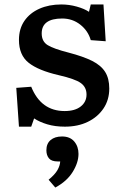

<svg xmlns="http://www.w3.org/2000/svg" viewBox="-20 -554 556 861"><path d="M65 14 53 -160 120 -165Q164 -56 270 -56Q316 -56 342 -76.5Q368 -97 368 -130Q368 -163 342.5 -181.5Q317 -200 243 -217Q152 -238 108.5 -272.5Q65 -307 65 -375Q65 -425 89.5 -460.5Q114 -496 157 -515Q200 -534 255 -534Q290 -534 324 -524.5Q358 -515 379 -501L387 -534H444L454 -369L387 -374Q375 -416 340 -443.5Q305 -471 259 -471Q167 -471 167 -404Q167 -368 194 -351.5Q221 -335 288 -318Q353 -301 393 -281Q433 -261 451.5 -231.5Q470 -202 470 -157Q470 -106 444 -67.5Q418 -29 373.5 -7.5Q329 14 271 14Q227 14 192 3.5Q157 -7 133 -23L120 14ZM228 287 198 252Q226 229 237.5 209Q249 189 250 170H239Q211 170 199.5 156Q188 142 188 120Q188 90 207 74Q226 58 258 58Q294 58 313 80.5Q332 103 332 136Q332 175 306 217Q280 259 228 287Z"/></svg>

Font: Literata 7pt Medium
Style: Regular
Weight: 500
Designer: Latin by Veronika Burian and Jose Scaglione. Greek by Irene Vlachou. Cyrillic by Vera Evstafieva.
Foundry: TypeTogether
Version: Version 3.002